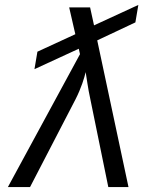

<svg xmlns="http://www.w3.org/2000/svg" viewBox="-20 -760 640 780"><path d="M12 0H102L287 -357C310 -402 323 -445 328 -467C332 -445 337 -402 347 -357L420 0H502L375 -596L530 -669L542 -740L362 -657L346 -730H261L286 -621L132 -550L120 -479L300 -562L305 -540Z"/></svg>

Font: JetBrains Mono Light
Style: Italic
Weight: 336
Italic angle: -9°
Monospace: yes
Designer: Philipp Nurullin, Konstantin Bulenkov
Foundry: JetBrains
Version: Version 2.305